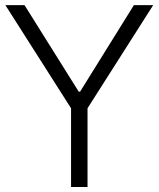

<svg xmlns="http://www.w3.org/2000/svg" viewBox="-20 -748 635 768"><path d="M264.2 0H330.1V-314.9L592.8 -727.5H515.6L300.3 -381.3H294.9L78.1 -727.5H1.5L264.2 -314.9Z"/></svg>

Font: Guggenheim Sans Display Light
Style: Regular
Weight: 300
Designer: Modified by Tom Baber under direction of Pentagram Design 2023
Foundry: rsms
Version: Version 1.001;Glyphs 3.1.2 (3151)